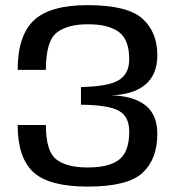

<svg xmlns="http://www.w3.org/2000/svg" viewBox="-20 -700 670 728"><path d="M312.5 7.5Q463.5 7.5 520 -44.2Q576.5 -96 576.5 -192.5Q576.5 -265.5 531 -301Q485.5 -336.5 401 -338.5Q485 -341 530.8 -379Q576.5 -417 576.5 -490.5Q576.5 -579.5 519.2 -630Q462 -680.5 312.5 -680.5Q169 -680.5 108 -622.5Q47 -564.5 47 -435H154Q154 -544 194.8 -576Q235.5 -608 313 -608Q392 -608 431 -578.5Q470 -549 470 -475.5Q470 -420.5 430.5 -396.2Q391 -372 287 -370V-303Q391 -302 430.5 -280Q470 -258 470 -201Q470 -124.5 431.8 -94.8Q393.5 -65 313 -65Q232.5 -65 193.2 -95.8Q154 -126.5 154 -226H47Q47 -102.5 106.2 -47.5Q165.5 7.5 312.5 7.5Z"/></svg>

Font: Anybody SemiExpanded
Style: Regular
Weight: 400
Width: 6
Designer: Tyler Finck
Foundry: Etcetera Type Company
Version: Version 1.113;gftools[0.9.25]